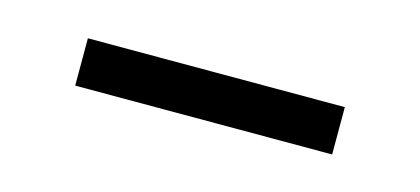

<svg xmlns="http://www.w3.org/2000/svg" viewBox="-25 -401 420 192"><g transform="rotate(15 185.5 -304.5)"><path d="M318 -329V-280H52V-329Z"/></g></svg>

Font: Yaldevi ExtraLight Light
Style: Regular
Weight: 300
Version: Version 1.100